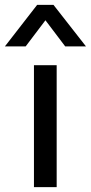

<svg xmlns="http://www.w3.org/2000/svg" viewBox="-63 -766 372 786"><path d="M76 -499H169V0H76ZM89 -746H156L289 -576H204L123 -683L42 -576H-43Z"/></svg>

Font: Bai Jamjuree Medium
Style: Regular
Weight: 500
Version: Version 1.000; ttfautohint (v1.6)